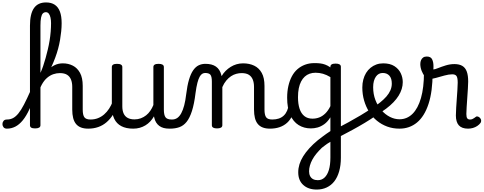

<svg xmlns="http://www.w3.org/2000/svg" viewBox="-123 -1039 3970 1576"><path d="M-66 17Q-85 17 -94 5.5Q-103 -6 -103 -20.5Q-103 -35 -94 -46.5Q-85 -58 -66 -58Q-39 -58 -16.5 -69.5Q6 -81 28 -108Q50 -135 74 -181Q98 -227 128 -295Q135 -312 146.5 -313Q158 -314 166 -304.5Q174 -295 169 -279Q145 -200 119 -143.5Q93 -87 64 -51.5Q35 -16 2.5 0.5Q-30 17 -66 17ZM601 17Q567 17 542 7.5Q517 -2 501 -21.5Q485 -41 477.5 -70.5Q470 -100 470 -140V-326Q470 -361 459.5 -386.5Q449 -412 427 -425.5Q405 -439 368 -439Q342 -439 315 -430Q288 -421 263.5 -400Q239 -379 220 -344.5Q201 -310 190 -259L180 -317Q201 -361 223 -398.5Q245 -436 270.5 -463Q296 -490 326 -504.5Q356 -519 393 -519Q438 -519 475 -500Q512 -481 534 -440.5Q556 -400 556 -334V-140Q556 -95 569.5 -76.5Q583 -58 620 -58Q634 -58 641 -46.5Q648 -35 646.5 -20.5Q645 -6 634 5.5Q623 17 601 17ZM165 15Q143 15 133 8.5Q123 2 123 -11V-829Q123 -925 155.5 -972Q188 -1019 255 -1019Q298 -1019 326.5 -1000Q355 -981 369 -943.5Q383 -906 383 -849Q383 -816 379.5 -782Q376 -748 370 -712Q364 -676 354 -639Q344 -602 330 -564.5Q316 -527 298.5 -489Q281 -451 258.5 -414.5Q236 -378 209 -342V-11Q209 2 198 8.5Q187 15 165 15ZM209 -441Q221 -467 231.5 -498Q242 -529 251.5 -563Q261 -597 269.5 -633Q278 -669 284 -705.5Q290 -742 293 -778.5Q296 -815 296 -849Q296 -874 291.5 -894.5Q287 -915 277.5 -927Q268 -939 254 -939Q239 -939 229 -929Q219 -919 214 -894.5Q209 -870 209 -829Z M601 17Q587 17 580.5 5.5Q574 -6 575.5 -20.5Q577 -35 588 -46.5Q599 -58 620 -58Q653 -58 681 -69Q709 -80 732 -100Q755 -120 772.5 -147Q790 -174 802 -205Q808 -220 819.5 -218.5Q831 -217 839.5 -207Q848 -197 845 -186Q830 -138 806.5 -100.5Q783 -63 752.5 -36.5Q722 -10 684 3.5Q646 17 601 17Z M970 17Q912 17 873 -3.5Q834 -24 814.5 -64.5Q795 -105 795 -166V-489Q795 -502 805.5 -508.5Q816 -515 837 -515Q859 -515 870 -508.5Q881 -502 881 -489V-166Q881 -131 892 -107Q903 -83 925.5 -71Q948 -59 981 -59Q1009 -59 1033 -68Q1057 -77 1076.5 -92.5Q1096 -108 1111 -130Q1126 -152 1136 -177V-489Q1136 -502 1146.5 -508.5Q1157 -515 1179 -515Q1200 -515 1211 -508.5Q1222 -502 1222 -489V-140Q1222 -95 1235.5 -76.5Q1249 -58 1286 -58Q1300 -58 1307 -46.5Q1314 -35 1312.5 -20.5Q1311 -6 1300 5.5Q1289 17 1267 17Q1241 17 1220.5 11.5Q1200 6 1184.5 -5.5Q1169 -17 1158.5 -34Q1148 -51 1143 -74L1141 -84Q1127 -60 1109.5 -41.5Q1092 -23 1070.5 -10Q1049 3 1024 10Q999 17 970 17Z M1272 17Q1263 17 1259 5.5Q1255 -6 1257 -20.5Q1259 -35 1267 -46.5Q1275 -58 1290 -58Q1314 -58 1332.5 -71Q1351 -84 1365 -110Q1379 -136 1389 -174Q1399 -212 1405 -263Q1414 -337 1428.5 -385.5Q1443 -434 1463 -462.5Q1483 -491 1508 -503Q1533 -515 1563 -515Q1572 -515 1576.5 -503.5Q1581 -492 1580.5 -477.5Q1580 -463 1575 -451.5Q1570 -440 1561 -440Q1549 -440 1537.5 -433.5Q1526 -427 1516 -409.5Q1506 -392 1497.5 -359.5Q1489 -327 1482 -275Q1471 -185 1452.5 -127.5Q1434 -70 1408.5 -38.5Q1383 -7 1349 5Q1315 17 1272 17Z M2093 17Q2059 17 2034 7.5Q2009 -2 1993 -21.5Q1977 -41 1969.5 -70.5Q1962 -100 1962 -140V-326Q1962 -361 1951.5 -386.5Q1941 -412 1919 -425.5Q1897 -439 1860 -439Q1839 -439 1816.5 -433Q1794 -427 1773.5 -413.5Q1753 -400 1734.5 -378Q1716 -356 1702 -324V-11Q1702 2 1691 8.5Q1680 15 1658 15Q1637 15 1626.5 8.5Q1616 2 1616 -11V-369Q1616 -411 1604 -425.5Q1592 -440 1561 -440Q1546 -440 1539 -451.5Q1532 -463 1532 -477.5Q1532 -492 1540 -503.5Q1548 -515 1563 -515Q1590 -515 1611.5 -509.5Q1633 -504 1649.5 -492.5Q1666 -481 1677 -463.5Q1688 -446 1694 -422L1696 -414Q1710 -438 1729 -457Q1748 -476 1770.5 -490Q1793 -504 1818.5 -511.5Q1844 -519 1872 -519Q1924 -519 1963.5 -500Q2003 -481 2025.5 -440.5Q2048 -400 2048 -334V-140Q2048 -95 2061.5 -76.5Q2075 -58 2112 -58Q2126 -58 2133 -46.5Q2140 -35 2138.5 -20.5Q2137 -6 2126 5.5Q2115 17 2093 17Z M2093 17Q2079 17 2072.5 5.5Q2066 -6 2067.5 -20.5Q2069 -35 2080 -46.5Q2091 -58 2112 -58Q2142 -58 2165.5 -66Q2189 -74 2206 -90Q2223 -106 2233.5 -130Q2244 -154 2248 -186Q2250 -201 2263 -205.5Q2276 -210 2288.5 -205.5Q2301 -201 2299 -186Q2295 -133 2278 -94.5Q2261 -56 2234 -31.5Q2207 -7 2171.5 5Q2136 17 2093 17Z M2477 517Q2408 517 2366.5 479.5Q2325 442 2325 375Q2325 342 2335 309.5Q2345 277 2365.5 244Q2386 211 2416.5 177.5Q2447 144 2487 111Q2504 98 2521 85Q2538 72 2555 60Q2572 48 2589 37V-76Q2566 -39 2538.5 -19.5Q2511 0 2483.5 7.5Q2456 15 2429 15Q2372 15 2328 -12.5Q2284 -40 2259 -96Q2234 -152 2234 -237Q2234 -289 2244 -333Q2254 -377 2272.5 -412Q2291 -447 2318.5 -471Q2346 -495 2381 -508Q2416 -521 2458 -521Q2486 -521 2506 -518.5Q2526 -516 2545.5 -509Q2565 -502 2589 -486V-491Q2589 -504 2599.5 -510.5Q2610 -517 2632 -517Q2653 -517 2664 -510.5Q2675 -504 2675 -491V256Q2675 318 2661 367Q2647 416 2621.5 449Q2596 482 2559 499.5Q2522 517 2477 517ZM2486 440Q2518 440 2541 418.5Q2564 397 2576.5 356Q2589 315 2589 254V125Q2575 133 2563 141Q2551 149 2540.5 157.5Q2530 166 2519 174Q2493 199 2473.5 223Q2454 247 2441 271Q2428 295 2421 319.5Q2414 344 2414 367Q2414 390 2422.5 406.5Q2431 423 2447 431.5Q2463 440 2486 440ZM2442 -65Q2471 -65 2497.5 -75Q2524 -85 2547.5 -108Q2571 -131 2589 -168V-406Q2558 -425 2528 -433.5Q2498 -442 2467 -442Q2441 -442 2418.5 -434Q2396 -426 2378.5 -410Q2361 -394 2348.5 -370Q2336 -346 2329.5 -314Q2323 -282 2323 -241Q2323 -186 2336 -146.5Q2349 -107 2375.5 -86Q2402 -65 2442 -65Z M2963 -90Q2920 -60 2871 -30.5Q2822 -1 2769.5 27.5Q2717 56 2663 84Q2655 88 2645.5 81Q2636 74 2630 61.5Q2624 49 2624 37.5Q2624 26 2633 20Q2685 -7 2736.5 -35Q2788 -63 2836.5 -92Q2885 -121 2929 -151Q2937 -157 2947 -151Q2957 -145 2964 -133Q2971 -121 2971.5 -109Q2972 -97 2963 -90Z M2931 -148Q2967 -174 2997 -198Q3027 -222 3048.5 -246.5Q3070 -271 3081.5 -297.5Q3093 -324 3093 -353Q3093 -396 3073 -418Q3053 -440 3019 -440Q3005 -440 2998.5 -452Q2992 -464 2992.5 -479.5Q2993 -495 3000.5 -507Q3008 -519 3022 -519Q3079 -519 3114.5 -496Q3150 -473 3166.5 -438Q3183 -403 3183 -365Q3183 -337 3174.5 -309Q3166 -281 3149 -253.5Q3132 -226 3106.5 -199.5Q3081 -173 3046.5 -147Q3012 -121 2968 -95Z M3156 17Q3102 17 3055.5 0Q3009 -17 2971 -48Q2933 -79 2906.5 -121.5Q2880 -164 2865.5 -214.5Q2851 -265 2851 -321Q2851 -355 2859 -385.5Q2867 -416 2882 -440.5Q2897 -465 2918.5 -482.5Q2940 -500 2966 -509.5Q2992 -519 3022 -519Q3036 -519 3042.5 -507Q3049 -495 3048.5 -479.5Q3048 -464 3040 -452Q3032 -440 3018 -440Q3001 -440 2987 -432.5Q2973 -425 2962.5 -410Q2952 -395 2946 -373.5Q2940 -352 2940 -323Q2940 -266 2958.5 -218Q2977 -170 3008 -134.5Q3039 -99 3077.5 -79.5Q3116 -60 3156 -60Q3218 -60 3263 -104.5Q3308 -149 3332.5 -234.5Q3357 -320 3357 -443Q3357 -457 3367.5 -463.5Q3378 -470 3392.5 -469.5Q3407 -469 3417.5 -461.5Q3428 -454 3428 -440Q3428 -288 3394.5 -186Q3361 -84 3300 -33.5Q3239 17 3156 17Z M3719 17Q3693 17 3674 10Q3655 3 3643 -10.5Q3631 -24 3625 -44.5Q3619 -65 3619 -91Q3619 -119 3621.5 -155Q3624 -191 3626.5 -229Q3629 -267 3631.5 -301.5Q3634 -336 3634 -361Q3634 -400 3624.5 -414.5Q3615 -429 3589 -429Q3561 -429 3525 -419Q3489 -409 3455 -399.5Q3421 -390 3400 -390Q3382 -390 3365.5 -409.5Q3349 -429 3338 -457.5Q3327 -486 3327 -513Q3327 -531 3333 -545Q3339 -559 3350.5 -567Q3362 -575 3380 -575Q3413 -575 3424 -552Q3435 -529 3435 -498Q3435 -491 3435 -484Q3435 -477 3434 -469Q3446 -469 3473 -480Q3500 -491 3535.5 -502Q3571 -513 3607 -513Q3647 -513 3672 -498Q3697 -483 3708.5 -451.5Q3720 -420 3720 -369Q3720 -346 3717.5 -310.5Q3715 -275 3712.5 -235.5Q3710 -196 3707.5 -161Q3705 -126 3705 -103Q3705 -77 3712.5 -67.5Q3720 -58 3735 -58Q3745 -58 3753 -61Q3761 -64 3768.5 -69.5Q3776 -75 3783 -80Q3791 -86 3801 -82Q3811 -78 3818 -70Q3826 -60 3826.5 -50Q3827 -40 3822 -31Q3811 -16 3794.5 -5Q3778 6 3758.5 11.5Q3739 17 3719 17Z"/></svg>

Font: Playwrite ES
Style: Regular
Weight: 400
Designer: Veronika Burian, José Scaglione
Foundry: TypeTogether
Version: Version 1.002